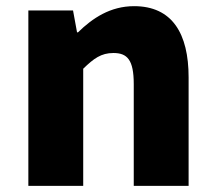

<svg xmlns="http://www.w3.org/2000/svg" viewBox="-20 -603 698 623"><path d="M72 0H250V-380C284 -413 308 -431 348 -431C393 -431 414 -409 414 -330V0H592V-352C592 -494 539 -583 415 -583C338 -583 280 -544 233 -498H230L217 -569H72Z"/></svg>

Font: Noto Sans CJK HK Black
Style: Regular
Weight: 900
Designer: Ryoko NISHIZUKA 西塚涼子 (kana, bopomofo & ideographs); Paul D. Hunt (Latin, Greek & Cyrillic); Sandoll Communications 산돌커뮤니
Foundry: Adobe
Version: Version 2.004;hotconv 1.0.118;makeotfexe 2.5.65603